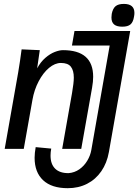

<svg xmlns="http://www.w3.org/2000/svg" viewBox="-20 -759 708 982"><path d="M157 48Q157 24 162.5 -6.5L242 1Q238.5 19 238.5 37Q238.5 80.5 262.2 103.8Q286 127 331 126.5Q361.5 124 386 106.8Q410.5 89.5 426.2 63.2Q442 37 447 8.5L541 -526H348L361 -600.5H646L537 18.5Q527 75 498.2 116.8Q469.5 158.5 425.5 181Q381.5 203.5 326.5 203.5Q244 203.5 200.5 162.8Q157 122 157 48ZM90.5 -506.5 183.5 -502.5 170 -409.5Q187.5 -442 211.8 -463Q236 -484 260 -493.2Q284 -502.5 302 -502.5Q456.5 -502.5 456.5 -366.5Q456.5 -342 451 -310.5L395.5 2.5H298L348.5 -283.5Q357.5 -335.5 357.5 -362Q357.5 -398.5 342.5 -417.8Q327.5 -437 291.5 -437Q261 -437 230.8 -411.8Q200.5 -386.5 177.8 -343.2Q155 -300 146 -248.5L101.5 2.5H4L73 -388.5Q83 -447.5 90.5 -506.5ZM550 -669.5Q550 -678.5 551.5 -688Q557 -715.5 571 -727.2Q585 -739 613.5 -739Q667.5 -739 667.5 -693Q667.5 -683.5 665.5 -674Q661 -645.5 647.2 -634Q633.5 -622.5 605.5 -622.5Q577 -622.5 563.5 -634Q550 -645.5 550 -669.5Z"/></svg>

Font: JuliaMono MediumItalic
Style: Regular
Weight: 500
Italic angle: -9°
Monospace: yes
Designer: cormullion
Foundry: corm
Version: Version 0.049; ttfautohint (v1.8.4)